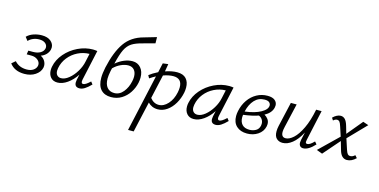

<svg xmlns="http://www.w3.org/2000/svg" viewBox="-102 -1201 3900 1978"><g transform="rotate(15 1848.5 -211.5)"><path d="M-11 -62 29 -96Q77 -42 158 -42Q201 -42 228.5 -61Q256 -80 262 -109Q263 -113 263 -121Q263 -150 236 -171.5Q209 -193 169 -193H119L125 -234H175Q221 -234 252.5 -252Q284 -270 291 -302Q292 -305 292 -312Q292 -339 269 -357Q246 -375 206 -375Q171 -375 141 -362.5Q111 -350 91 -328L62 -365Q90 -394 133 -408.5Q176 -423 220 -423Q282 -423 316 -394.5Q350 -366 350 -326Q350 -315 347 -303Q339 -273 316.5 -250.5Q294 -228 262 -217Q291 -203 307 -177.5Q323 -152 323 -124Q323 -116 321 -104Q310 -56 262 -24Q214 8 146 8Q41 8 -11 -62Z M400 -101Q400 -123 404 -140Q419 -215 474 -279Q529 -343 607 -380.5Q685 -418 767 -418Q787 -418 813 -414L742 -90Q740 -76 740 -72Q740 -48 759 -48Q784 -48 833 -95L854 -68Q818 -31 789 -13Q760 5 733 5Q682 5 682 -45Q682 -58 685 -73L698 -132Q657 -69 603.5 -31.5Q550 6 498 6Q452 6 426 -24Q400 -54 400 -101ZM724 -278 743 -365Q678 -364 619.5 -335Q561 -306 520.5 -255Q480 -204 468 -140Q465 -125 465 -112Q465 -81 481 -64Q497 -47 523 -47Q563 -47 605.5 -81.5Q648 -116 680.5 -169.5Q713 -223 724 -278Z M923 -160Q923 -206 937 -273Q975 -445 1043 -542.5Q1111 -640 1240 -674L1370 -712L1371 -646L1250 -613Q1173 -594 1132 -567.5Q1091 -541 1065.5 -489Q1040 -437 1016 -334Q1057 -369 1103 -388Q1149 -407 1192 -407Q1247 -407 1280.5 -368Q1314 -329 1314 -265Q1314 -239 1308 -209Q1296 -152 1264 -102.5Q1232 -53 1182.5 -22.5Q1133 8 1070 8Q1000 8 961.5 -34Q923 -76 923 -160ZM988 -169Q988 -107 1015.5 -74Q1043 -41 1092 -41Q1148 -41 1187.5 -89.5Q1227 -138 1241 -206Q1247 -232 1247 -255Q1247 -301 1224.5 -327.5Q1202 -354 1161 -354Q1124 -354 1082 -335Q1040 -316 1005 -281Q1002 -269 998 -250Q988 -200 988 -169Z M1464 -318Q1434 -303 1401 -280L1384 -310Q1421 -339 1475 -366L1497 -466L1554 -473L1540 -392Q1609 -416 1666 -416Q1730 -416 1762 -381Q1794 -346 1794 -286Q1794 -257 1789 -233Q1776 -168 1744 -113.5Q1712 -59 1666 -27Q1620 5 1568 5Q1535 5 1508 -7Q1481 -19 1463 -39L1389 289H1329ZM1566 -42Q1619 -42 1663.5 -91Q1708 -140 1724 -218Q1730 -248 1730 -272Q1730 -367 1637 -367Q1591 -367 1531 -346L1474 -91Q1512 -42 1566 -42Z M1853 -101Q1853 -123 1857 -140Q1872 -215 1927 -279Q1982 -343 2060 -380.5Q2138 -418 2220 -418Q2240 -418 2266 -414L2195 -90Q2193 -76 2193 -72Q2193 -48 2212 -48Q2237 -48 2286 -95L2307 -68Q2271 -31 2242 -13Q2213 5 2186 5Q2135 5 2135 -45Q2135 -58 2138 -73L2151 -132Q2110 -69 2056.5 -31.5Q2003 6 1951 6Q1905 6 1879 -24Q1853 -54 1853 -101ZM2177 -278 2196 -365Q2131 -364 2072.5 -335Q2014 -306 1973.5 -255Q1933 -204 1921 -140Q1918 -125 1918 -112Q1918 -81 1934 -64Q1950 -47 1976 -47Q2016 -47 2058.5 -81.5Q2101 -116 2133.5 -169.5Q2166 -223 2177 -278Z M2367 -138Q2367 -164 2373 -192Q2387 -260 2423.5 -312.5Q2460 -365 2513 -394Q2566 -423 2628 -423Q2680 -423 2706 -401.5Q2732 -380 2732 -347Q2732 -335 2729 -323Q2715 -264 2646 -227Q2670 -214 2686 -192Q2702 -170 2702 -140Q2702 -129 2699 -115Q2686 -58 2636 -25Q2586 8 2521 8Q2450 8 2408.5 -30.5Q2367 -69 2367 -138ZM2431 -142Q2431 -92 2457.5 -64Q2484 -36 2535 -36Q2572 -36 2602.5 -53Q2633 -70 2641 -108Q2643 -122 2643 -128Q2643 -153 2630 -173Q2617 -193 2593 -203Q2532 -181 2433 -168Q2431 -150 2431 -142ZM2673 -332Q2673 -350 2658.5 -363.5Q2644 -377 2609 -377Q2544 -377 2501 -330.5Q2458 -284 2440 -205Q2546 -218 2609.5 -253.5Q2673 -289 2673 -332Z M2810 -93Q2810 -120 2817 -152L2877 -414H2939L2880 -159Q2872 -125 2872 -104Q2872 -48 2918 -48Q2956 -48 3000 -87.5Q3044 -127 3083.5 -209.5Q3123 -292 3147 -414H3205L3134 -89Q3131 -76 3131 -67Q3131 -49 3149 -49Q3163 -49 3180 -60Q3197 -71 3221 -95L3243 -69Q3175 5 3119 5Q3098 5 3086 -8Q3074 -21 3074 -45Q3074 -57 3077 -72L3096 -157Q3053 -75 3001.5 -34.5Q2950 6 2899 6Q2860 6 2835 -18Q2810 -42 2810 -93Z M3501 -82 3476 -168 3323 8 3261 -15 3463 -211 3430 -312Q3419 -347 3409 -358.5Q3399 -370 3385 -370Q3362 -370 3343 -351L3326 -377Q3346 -397 3367.5 -408Q3389 -419 3409 -419Q3436 -419 3455.5 -399Q3475 -379 3489 -330L3511 -254L3648 -419L3707 -399L3524 -210L3560 -100Q3571 -66 3581.5 -54.5Q3592 -43 3607 -43Q3636 -43 3658 -66L3681 -40Q3635 5 3585 5Q3557 5 3535.5 -14.5Q3514 -34 3501 -82Z"/></g></svg>

Font: LXGW Bright GB
Style: Italic
Weight: 400
Italic angle: -12°
Designer: Christian Thalmann (Catharsis Fonts)
Foundry: LXGW / Christian Thalmann (Catharsis Fonts) / Fontworks Inc.
Version: Version 5.510